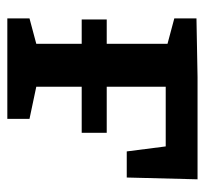

<svg xmlns="http://www.w3.org/2000/svg" viewBox="-38 -534 572 537"><g transform="rotate(90 248.5 -266.0)"><path d="M32 -529 196 -532H482L477 -334H404L390 -443H223V-278H352V-208H223V-81L313 -62V0H32V-62L103 -81V-208H35V-278H103V-448L32 -467Z"/></g></svg>

Font: Bitter Pro SemiBold
Style: Regular
Weight: 600
Designer: Sol Matas, and Bitter project Authors
Foundry: Sol Matas
Version: Version 1.010